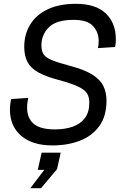

<svg xmlns="http://www.w3.org/2000/svg" viewBox="-20 -746 640 1006"><path d="M255 16Q150 16 91 -34.5Q32 -85 32 -172Q32 -186 34 -201.5Q36 -217 38 -227L128 -233Q126 -226 124 -211.5Q122 -197 122 -182Q122 -127 156.5 -97.5Q191 -68 268 -68Q320 -68 360.5 -82Q401 -96 424.5 -127Q448 -158 448 -208Q448 -228 442 -244.5Q436 -261 419 -274.5Q402 -288 369.5 -301Q337 -314 284 -328Q220 -345 181 -366.5Q142 -388 124.5 -420.5Q107 -453 107 -500Q107 -566 138 -617Q169 -668 229.5 -697Q290 -726 377 -726Q482 -726 534.5 -675.5Q587 -625 587 -540Q587 -530 586 -518.5Q585 -507 583 -500L493 -494Q495 -501 496 -511Q497 -521 497 -532Q497 -577 467.5 -609.5Q438 -642 366 -642Q275 -642 236 -603Q197 -564 197 -508Q197 -479 208.5 -461.5Q220 -444 253 -430.5Q286 -417 350 -400Q422 -381 463 -355.5Q504 -330 521 -296.5Q538 -263 538 -218Q538 -137 500 -85Q462 -33 398 -8.5Q334 16 255 16ZM139 240 212 144H178L198 54H298L279 140L195 240Z"/></svg>

Font: Geist Mono
Style: Italic
Weight: 400
Italic angle: -12°
Monospace: yes
Designer: Basement.studio, Andrés Briganti, Mateo Zaragoza
Foundry: Basement.studio, Vercel, Andrés Briganti, Guido Ferreyra, Mateo Zaragoza
Version: Version 1.500